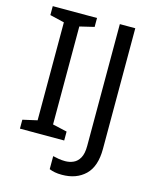

<svg xmlns="http://www.w3.org/2000/svg" viewBox="-131 -802 874 1081"><g transform="rotate(15 306.0 -262.0)"><path d="M298 0H40V-52L124 -71V-642L40 -662V-714H298V-662L214 -642V-71L298 -52ZM335 190Q311 190 293 186.5Q275 183 261 177V101Q277 105 295 108Q313 111 333 111Q358 111 380.5 101Q403 91 417 66Q431 41 431 -4V-714H521V-11Q521 92 470 141Q419 190 335 190Z"/></g></svg>

Font: Noto Sans Pau Cin Hau
Style: Regular
Weight: 400
Designer: Monotype Design Team
Foundry: Monotype Imaging Inc.
Version: Version 2.002; ttfautohint (v1.8.4.7-5d5b)